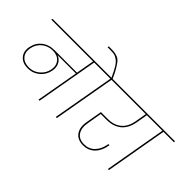

<svg xmlns="http://www.w3.org/2000/svg" viewBox="-88 -1536 2118 2118"><g transform="rotate(45 971.0 -477.5)"><path d="M225 -176Q295 -176 349 -222Q403 -268 416 -336Q429 -405 391 -450Q353 -495 281 -495Q207 -495 153 -450.5Q99 -406 86 -334Q73 -264 111.5 -220Q150 -176 225 -176ZM27 -724 30 -740H860L857 -724H696L568 0H551L639 -496H352Q396 -481 420 -438Q444 -395 433 -336Q419 -259 360 -209.5Q301 -160 222 -160Q141 -160 98 -209Q55 -258 69 -334Q83 -414 142.5 -462.5Q202 -511 289 -511H641L679 -724Z M838 0H821L949 -724H787L790 -740H950Q916 -814 890.5 -856Q865 -898 836 -918.5Q807 -939 782.5 -943.5Q758 -948 713 -948H681L684 -964H716Q755 -964 776.5 -961Q798 -958 824.5 -947Q851 -936 870.5 -911.5Q890 -887 914.5 -846Q939 -805 968 -740H1131L1128 -724H966Z M1059 -724 1062 -740H1671L1668 -724H1518L1495 -591Q1475 -481 1409 -427.5Q1343 -374 1242 -374H1149L1120 -204Q1103 -116 1138.5 -61.5Q1174 -7 1255 -7Q1329 -7 1377.5 -56Q1426 -105 1441 -188L1443 -199H1460Q1458 -191 1458 -188Q1443 -97 1389.5 -44Q1336 9 1255 9Q1166 9 1125 -50Q1084 -109 1103 -205L1135 -390H1245Q1338 -390 1399 -440Q1460 -490 1478 -591L1501 -724Z M1633 0 1760 -724H1598L1601 -740H1942L1939 -724H1777L1650 0Z"/></g></svg>

Font: Poppins Thin
Style: Italic
Weight: 250
Italic angle: -10°
Designer: Ninad Kale (Devanagari), Jonny Pinhorn (Latin)
Foundry: Indian Type Foundry
Version: Version 3.200;PS 1.000;hotconv 16.6.54;makeotf.lib2.5.65590